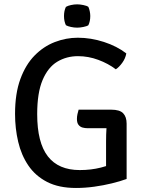

<svg xmlns="http://www.w3.org/2000/svg" viewBox="-20 -874 682 906"><path d="M576 -622Q572 -598.5 557 -577.8Q542 -557 526.5 -547Q491 -574 444 -591.5Q397 -609 348 -609Q294 -609 250.2 -582.8Q206.5 -556.5 181 -496.5Q155.5 -436.5 155.5 -335.5Q155.5 -201 205.8 -136.2Q256 -71.5 356.5 -71.5Q409.5 -71.5 455.8 -83.2Q502 -95 525.5 -106L577.5 -29.5Q547.5 -18.5 507.8 -8.8Q468 1 424.5 7Q381 13 338.5 13Q257.5 13 202.2 -15.5Q147 -44 113.8 -93Q80.5 -142 65.8 -205Q51 -268 51 -336.5Q51 -432.5 76 -500.8Q101 -569 143.2 -612Q185.5 -655 238.5 -675.5Q291.5 -696 347 -696Q409 -696 470.5 -676Q532 -656 576 -622ZM480.5 -206Q480.5 -241 482.5 -269.8Q484.5 -298.5 490 -320.5L577.5 -290.5V-29.5L480.5 -28ZM504.5 -356.5Q545 -356.5 561.2 -339.5Q577.5 -322.5 577.5 -290.5V-269H393.5Q381.5 -269 370 -272Q358.5 -275 350.8 -284.5Q343 -294 343 -313Q343 -324 345.5 -335.5Q348 -347 351 -356.5ZM282 -798.5Q282 -823 291 -841.5Q300 -847 315 -850.2Q330 -853.5 344 -853.5Q357 -853.5 373.2 -850.2Q389.5 -847 397 -841.5Q401 -833 403.5 -821Q406 -809 406 -798.5Q406 -773.5 397 -755Q390 -750 373.5 -746.8Q357 -743.5 344 -743.5Q330 -743.5 314.8 -746.8Q299.5 -750 291 -755Q282 -773.5 282 -798.5Z"/></svg>

Font: Signika Negative Light
Style: Regular
Weight: 400
Version: Version 2.001